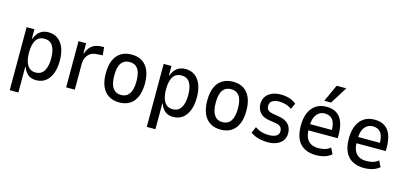

<svg xmlns="http://www.w3.org/2000/svg" viewBox="-75 -1280 4224 1996"><g transform="rotate(15 2037.5 -282.0)"><path d="M79 180V-498H163V-395H167Q188 -452 224.5 -479Q261 -506 314 -506Q374 -506 416.5 -474.5Q459 -443 481 -385.5Q503 -328 503 -249Q503 -171 481 -113Q459 -55 417.5 -23Q376 9 315 9Q262 9 228.5 -17.5Q195 -44 176 -97H172V180ZM290 -67Q351 -67 380.5 -115.5Q410 -164 410 -250Q410 -336 381 -383Q352 -430 291 -430Q229 -430 200 -383Q171 -336 171 -250Q171 -164 200.5 -115.5Q230 -67 290 -67Z M638 0V-497H720V-389H726Q740 -438 775 -468.5Q810 -499 864 -504L911 -507L919 -420L845 -415Q793 -410 762 -372Q731 -334 731 -276V0Z M1209 9Q1143 9 1095.5 -20.5Q1048 -50 1023 -107.5Q998 -165 998 -249Q998 -333 1023 -390.5Q1048 -448 1095.5 -477Q1143 -506 1209 -506Q1276 -506 1322.5 -477Q1369 -448 1394 -390.5Q1419 -333 1419 -249Q1419 -165 1394 -107.5Q1369 -50 1322.5 -20.5Q1276 9 1209 9ZM1208 -71Q1266 -71 1297 -115Q1328 -159 1328 -250Q1328 -341 1297.5 -383.5Q1267 -426 1209 -426Q1151 -426 1120 -383.5Q1089 -341 1089 -250Q1089 -159 1120 -115Q1151 -71 1208 -71Z M1554 180V-498H1638V-395H1642Q1663 -452 1699.5 -479Q1736 -506 1789 -506Q1849 -506 1891.5 -474.5Q1934 -443 1956 -385.5Q1978 -328 1978 -249Q1978 -171 1956 -113Q1934 -55 1892.5 -23Q1851 9 1790 9Q1737 9 1703.5 -17.5Q1670 -44 1651 -97H1647V180ZM1765 -67Q1826 -67 1855.5 -115.5Q1885 -164 1885 -250Q1885 -336 1856 -383Q1827 -430 1766 -430Q1704 -430 1675 -383Q1646 -336 1646 -250Q1646 -164 1675.5 -115.5Q1705 -67 1765 -67Z M2301 9Q2235 9 2187.5 -20.5Q2140 -50 2115 -107.5Q2090 -165 2090 -249Q2090 -333 2115 -390.5Q2140 -448 2187.5 -477Q2235 -506 2301 -506Q2368 -506 2414.5 -477Q2461 -448 2486 -390.5Q2511 -333 2511 -249Q2511 -165 2486 -107.5Q2461 -50 2414.5 -20.5Q2368 9 2301 9ZM2300 -71Q2358 -71 2389 -115Q2420 -159 2420 -250Q2420 -341 2389.5 -383.5Q2359 -426 2301 -426Q2243 -426 2212 -383.5Q2181 -341 2181 -250Q2181 -159 2212 -115Q2243 -71 2300 -71Z M2809 9Q2773 9 2737.5 2.5Q2702 -4 2672.5 -16Q2643 -28 2622 -45L2651 -111Q2675 -94 2700.5 -84Q2726 -74 2752 -70Q2778 -66 2802 -66Q2849 -66 2878.5 -83Q2908 -100 2908 -134Q2908 -165 2891 -182Q2874 -199 2837 -205L2760 -217Q2698 -227 2665.5 -264.5Q2633 -302 2633 -356Q2633 -401 2654 -434Q2675 -467 2716 -486.5Q2757 -506 2816 -506Q2846 -506 2877.5 -500Q2909 -494 2936.5 -481.5Q2964 -469 2982 -452L2952 -388Q2933 -404 2910 -413Q2887 -422 2863 -426.5Q2839 -431 2816 -431Q2773 -431 2744.5 -413.5Q2716 -396 2716 -359Q2716 -330 2732 -314Q2748 -298 2784 -292L2857 -279Q2926 -267 2958.5 -229.5Q2991 -192 2991 -134Q2991 -92 2969 -59.5Q2947 -27 2906 -9Q2865 9 2809 9Z M3330 9Q3257 9 3204.5 -18.5Q3152 -46 3124.5 -103Q3097 -160 3097 -249Q3097 -326 3121 -384Q3145 -442 3192 -474Q3239 -506 3308 -506Q3373 -506 3416.5 -477.5Q3460 -449 3481 -393Q3502 -337 3502 -257V-220H3169V-287H3438L3422 -266Q3422 -359 3392.5 -396.5Q3363 -434 3307 -434Q3274 -434 3246.5 -416.5Q3219 -399 3202.5 -361.5Q3186 -324 3186 -261V-238Q3186 -176 3204 -139Q3222 -102 3254.5 -85Q3287 -68 3334 -68Q3365 -68 3399.5 -76.5Q3434 -85 3461 -109L3493 -44Q3456 -14 3414 -2.5Q3372 9 3330 9ZM3266 -560 3350 -744H3454L3339 -560Z M3847 9Q3774 9 3721.5 -18.5Q3669 -46 3641.5 -103Q3614 -160 3614 -249Q3614 -326 3638 -384Q3662 -442 3709 -474Q3756 -506 3825 -506Q3890 -506 3933.5 -477.5Q3977 -449 3998 -393Q4019 -337 4019 -257V-220H3686V-287H3955L3939 -266Q3939 -359 3909.5 -396.5Q3880 -434 3824 -434Q3791 -434 3763.5 -416.5Q3736 -399 3719.5 -361.5Q3703 -324 3703 -261V-238Q3703 -176 3721 -139Q3739 -102 3771.5 -85Q3804 -68 3851 -68Q3882 -68 3916.5 -76.5Q3951 -85 3978 -109L4010 -44Q3973 -14 3931 -2.5Q3889 9 3847 9Z"/></g></svg>

Font: Nunito Sans 7pt Condensed Medium
Style: Regular
Weight: 500
Width: 3
Designer: Vernon Adams
Foundry: Vernon Adams
Version: Version 3.101;gftools[0.9.27]